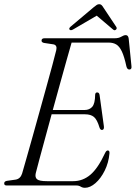

<svg xmlns="http://www.w3.org/2000/svg" viewBox="-21 -882 645 913"><path d="M342 0H10.5Q-1.5 0 -1 -10.5Q-1 -19.5 11.5 -22L54 -28Q76 -32 84 -56.5Q91.5 -82 104.5 -128Q117.5 -174 133.8 -231.8Q150 -289.5 167 -351Q184 -412.5 200 -470Q216 -527.5 228.2 -573Q240.5 -618.5 246.5 -643.5Q252 -667 233.5 -671L187.5 -678Q176.5 -681 176.5 -688.5Q176.5 -700 190.5 -700H523.5Q543.5 -700 555.8 -707.5Q568 -715 577 -715Q589 -715 591 -698L604 -569Q606.5 -552 595 -551.5Q584 -550.5 580 -566.5Q570 -613 558.5 -637.2Q547 -661.5 532 -670.5Q517 -679.5 496 -679.5H319.5Q311 -650.5 296.8 -599.8Q282.5 -549 265.2 -486.5Q248 -424 230 -359H382Q404 -359 417.5 -374Q431 -389 431.5 -432Q432.5 -442.5 441 -442.5Q450.5 -442.5 452.5 -430.5L473 -281.5Q475 -265 464.5 -264Q456 -263.5 452 -276Q441 -313 425.8 -325.8Q410.5 -338.5 383.5 -338.5H224.5Q208 -278 192.8 -222Q177.5 -166 166 -123.2Q154.5 -80.5 149 -58.5Q144.5 -39 155 -29.8Q165.5 -20.5 202.5 -20.5H327Q372.5 -20.5 408.5 -50.8Q444.5 -81 479 -155Q484.5 -166.5 491.5 -166.5Q501 -166.5 499.5 -152Q495.5 -108 477 -70.8Q458.5 -33.5 433 -11.2Q407.5 11 383 11Q371.5 11 362.8 5.5Q354 0 342 0ZM529 -740Q523 -735.5 515 -743L439 -807.5L328.5 -743Q315.5 -735 310 -741Q305 -746.5 314.5 -755L425 -848Q433 -854.5 438.5 -858.2Q444 -862 450.5 -862Q457.5 -862 461.5 -858.2Q465.5 -854.5 469.5 -848L532 -754Q537 -745.5 529 -740Z"/></svg>

Font: Fraunces 144pt S050 Light
Style: Italic
Weight: 300
Italic angle: -16°
Version: Version 1.000; ttfautohint (v1.8.3)